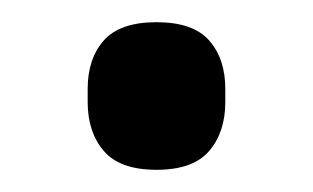

<svg xmlns="http://www.w3.org/2000/svg" viewBox="-20 -141 282 173"><path d="M121 12Q88 12 73.5 -5Q59 -22 59 -49V-61Q59 -88 73.5 -104.5Q88 -121 121 -121Q154 -121 168.5 -104.5Q183 -88 183 -61V-49Q183 -22 168.5 -5Q154 12 121 12Z"/></svg>

Font: Sofia Sans Medium
Style: Regular
Weight: 500
Designer: Botio Nikoltchev, Ani Petrova
Foundry: lettersoup
Version: Version 4.101; ttfautohint (v1.8.4.7-5d5b)